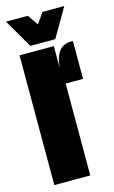

<svg xmlns="http://www.w3.org/2000/svg" viewBox="-114 -745 470 789"><g transform="rotate(-15 121.0 -350.0)"><path d="M245 -700H152L121 -655L90 -700H-3L68 -578H174ZM168 0V-391H242V-552H235C189 -552 167 -521 161 -461V-552H15V0Z"/></g></svg>

Font: Queering Heavy
Style: Bold
Weight: 900
Designer: Adam Naccarato
Foundry: adamnac
Version: Version 2.000;hotconv 1.0.109;makeotfexe 2.5.65596